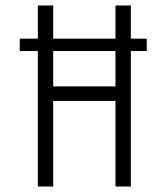

<svg xmlns="http://www.w3.org/2000/svg" viewBox="-20 -680 607 700"><path d="M118 0V-494H52V-539H118V-660H174V-539H401V-660H457V-539H515V-494H457V0H401V-312H174V0ZM174 -365H401V-494H174Z"/></svg>

Font: Bricolage Grotesque 10pt Condensed ExtraLight
Style: Regular
Weight: 200
Width: 3
Designer: Mathieu Triay
Foundry: Atelier Triay
Version: Version 1.000; ttfautohint (v1.8.4.7-5d5b);gftools[0.9.32]